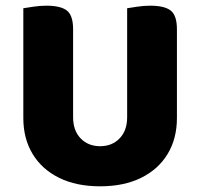

<svg xmlns="http://www.w3.org/2000/svg" viewBox="-20 -637 704 675"><path d="M332 18Q248 18 187.5 -12Q127 -42 94.5 -96Q62 -150 62 -222V-283H237V-225Q237 -178 263.5 -150.5Q290 -123 332 -123Q374 -123 400.5 -150.5Q427 -178 427 -225V-283H602V-222Q602 -150 569.5 -96Q537 -42 476.5 -12Q416 18 332 18ZM237 -256H62V-608Q74 -610 97.5 -613.5Q121 -617 143 -617Q193 -617 215 -600Q237 -583 237 -534ZM602 -254H427V-608Q439 -610 462.5 -613.5Q486 -617 508 -617Q558 -617 580 -600Q602 -583 602 -534Z"/></svg>

Font: Baloo Bhaijaan 2 ExtraBold
Style: Regular
Weight: 800
Designer: Sanskriti Dholi, Noopur Datye and Ek Type
Foundry: Ek Type
Version: Version 1.701